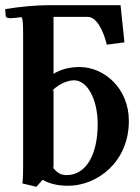

<svg xmlns="http://www.w3.org/2000/svg" viewBox="-35 -703 537 739"><path d="M150 -683C111 -683 45 -678 -15 -668L-13 -641C-12 -634 0 -631 18 -634C28 -634 37 -636 47 -637C52 -634 54 -619 54 -570V-74C54 -36 54 -20 51 3L105 16C113 7 122 -3 129 -11C155 4 187 12 227 12C338 12 461 -78 461 -238C461 -361 368 -445 271 -445C232 -445 199 -436 171 -419V-638H303C339 -638 365 -578 376 -531L444 -540L429 -683ZM171 -57V-356L165 -353C203 -392 243 -394 250 -394C300 -394 341 -323 341 -225C341 -114 300 -29 221 -29C201 -29 186 -36 167 -60Z"/></svg>

Font: Libertinus Serif Semibold
Style: Regular
Weight: 600
Designer: Philipp H. Poll, Khaled Hosny
Foundry: Caleb Maclennan
Version: Version 7.050;RELEASE